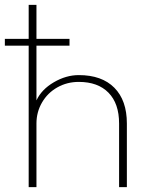

<svg xmlns="http://www.w3.org/2000/svg" viewBox="-20 -770 602 790"><path d="M502 -262V0H470V-262Q470 -344 426.5 -388.5Q383 -433 304 -433Q256 -433 216 -410.5Q176 -388 153 -348.5Q130 -309 130 -262V0H98V-582H0V-610H98V-750H130V-610H266V-582H130V-357Q151 -402 201.5 -431.5Q252 -461 304 -461Q399 -461 450.5 -409Q502 -357 502 -262Z"/></svg>

Font: Poiret One
Style: Regular
Weight: 400
Designer: Denis Masharov (denis.masharov@gmail.com), Cyreal (Charset Expansion)
Foundry: Denis Masharov
Version: Version 1.101